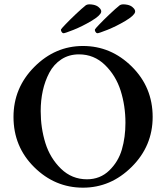

<svg xmlns="http://www.w3.org/2000/svg" viewBox="-20 -866 774 896"><path d="M574.2 -843.8Q588.9 -840.8 598.1 -833Q607.4 -825.2 609.4 -819.3Q611.3 -813.5 610.4 -809.6Q606.4 -793 564.5 -768.1Q522.5 -743.2 481 -726.6Q439.5 -710 433.6 -710.9Q428.7 -711.9 425.3 -717.8Q421.9 -723.6 422.9 -728.5Q423.8 -731.4 443.4 -752Q462.9 -772.5 491.2 -799.3Q519.5 -826.2 539.1 -841.8Q549.8 -848.6 574.2 -843.8ZM416 -843.8Q430.7 -840.8 439.9 -833Q449.2 -825.2 451.2 -819.3Q453.1 -813.5 452.1 -809.6Q448.2 -793 406.2 -768.1Q364.3 -743.2 322.8 -726.6Q281.2 -710 275.4 -710.9Q270.5 -711.9 267.1 -717.8Q263.7 -723.6 264.6 -728.5Q265.6 -731.4 285.2 -752Q304.7 -772.5 333 -799.3Q361.3 -826.2 380.9 -841.8Q391.6 -848.6 416 -843.8ZM348.6 -612.3Q301.8 -612.3 266.1 -588.9Q230.5 -565.4 210 -526.4Q189.5 -487.3 179.7 -442.4Q169.9 -397.5 169.9 -347.7Q169.9 -268.6 191.9 -198.2Q213.9 -127.9 264.6 -78.6Q315.4 -29.3 385.7 -29.3Q447.3 -29.3 489.7 -70.3Q532.2 -111.3 548.8 -168.5Q565.4 -225.6 565.4 -293Q565.4 -372.1 543 -442.9Q520.5 -513.7 469.7 -563Q418.9 -612.3 348.6 -612.3ZM367.2 -651.4Q498 -651.4 595.2 -555.2Q692.4 -459 692.4 -320.3Q692.4 -184.6 594.7 -87.4Q497.1 9.8 367.2 9.8Q236.3 9.8 139.6 -85.9Q43 -181.6 43 -320.3Q43 -456.1 140.1 -553.7Q237.3 -651.4 367.2 -651.4Z"/></svg>

Font: Crimson
Style: Semibold
Weight: 600
Version: Version 0.8